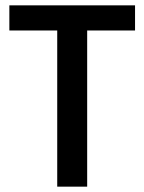

<svg xmlns="http://www.w3.org/2000/svg" viewBox="-20 -714 540 718"><path d="M306 -16H194V-600H15V-694H485V-600H306Z"/></svg>

Font: D2Coding
Style: Bold
Weight: 700
Monospace: yes
Designer: Yong-Rak Park; Jeong-Hwan Yoon; Sang-Min Lee;
Foundry: NHN Corporation
Version: Version 1.3.2; Build 20180524